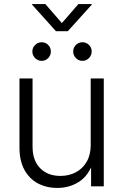

<svg xmlns="http://www.w3.org/2000/svg" viewBox="-20 -925 612 953"><path d="M264.6 7.8Q210 7.8 167.5 -15.1Q125 -38.1 100.8 -82.8Q76.7 -127.4 76.7 -191.9V-535.6H141.6V-196.3Q141.6 -128.9 179.2 -90.3Q216.8 -51.8 279.8 -51.8Q322.3 -51.8 356.4 -69.8Q390.6 -87.9 410.4 -122.3Q430.2 -156.7 430.2 -204.6V-535.6H495.1V0H432.1V-125.5H444.3Q421.9 -55.2 373.8 -23.7Q325.7 7.8 264.6 7.8ZM389.2 -623Q370.1 -623 356.7 -636.7Q343.3 -650.4 343.3 -669.4Q343.3 -688.5 356.7 -701.9Q370.1 -715.3 389.2 -715.3Q408.2 -715.3 421.6 -701.9Q435.1 -688.5 435.1 -669.4Q435.1 -650.4 421.6 -636.7Q408.2 -623 389.2 -623ZM187 -623Q168 -623 154.3 -636.7Q140.6 -650.4 140.6 -669.4Q140.6 -688.5 154.3 -701.9Q168 -715.3 187 -715.3Q206.1 -715.3 219.2 -701.9Q232.4 -688.5 232.4 -669.4Q232.4 -650.4 219.2 -636.7Q206.1 -623 187 -623ZM205.1 -904.8 287.1 -810.5 369.1 -904.8H435.5V-901.9L316.4 -770H257.8L139.2 -901.9V-904.8Z"/></svg>

Font: Inter 20pt Light
Style: Regular
Weight: 300
Version: Version 4.001;git-66647c0bb